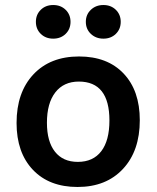

<svg xmlns="http://www.w3.org/2000/svg" viewBox="-20 -735 624 765"><path d="M241.5 -600Q222 -581 192 -581Q162 -581 142.5 -600Q123 -619 123 -648Q123 -677 142.5 -696Q162 -715 192 -715Q222 -715 241.5 -696Q261 -677 261 -648Q261 -619 241.5 -600ZM441.5 -600Q422 -581 392 -581Q362 -581 342 -600Q322 -619 322 -648Q322 -677 342 -696Q362 -715 392 -715Q422 -715 441.5 -696Q461 -677 461 -648Q461 -619 441.5 -600ZM289 10Q176 10 111 -58.5Q46 -127 46 -245Q46 -367 113 -438.5Q180 -510 295 -510Q408 -510 472.5 -442Q537 -374 537 -256Q537 -134 470 -62Q403 10 289 10ZM290 -90Q351 -90 383.5 -132.5Q416 -175 416 -255Q416 -410 294 -410Q234 -410 200.5 -367Q167 -324 167 -246Q167 -171 199 -130.5Q231 -90 290 -90Z"/></svg>

Font: Solway Medium
Style: Regular
Weight: 500
Designer: Mariya V. Pigoulevskaya
Foundry: The Northern Block Ltd.
Version: Version 1.000;hotconv 1.0.109;makeotfexe 2.5.65596